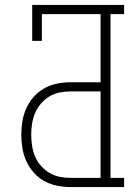

<svg xmlns="http://www.w3.org/2000/svg" viewBox="-20 -755 540 775"><path d="M265 0Q237 0 210 -5.5Q183 -11 159 -24Q135 -37 116.5 -58Q98 -79 86.5 -104Q75 -129 70.5 -156.5Q66 -184 66 -211Q66 -239 70.5 -266Q75 -293 86.5 -318.5Q98 -344 116.5 -364.5Q135 -385 159 -398.5Q183 -412 210 -417.5Q237 -423 265 -423H386V-698H149V-590H110V-735H481V-698H426V-37H481V0ZM265 -37H386V-386H265Q242 -386 220 -381.5Q198 -377 179 -365.5Q160 -354 145 -336.5Q130 -319 121.5 -298.5Q113 -278 109.5 -256Q106 -234 106 -211Q106 -189 109.5 -166.5Q113 -144 121.5 -123.5Q130 -103 145 -86Q160 -69 179 -57.5Q198 -46 220 -41.5Q242 -37 265 -37Z"/></svg>

Font: Iosevka Slab Extralight
Style: Regular
Weight: 200
Monospace: yes
Designer: Belleve Invis
Foundry: Belleve Invis
Version: Version 11.1.1; ttfautohint (v1.8.3)